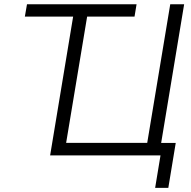

<svg xmlns="http://www.w3.org/2000/svg" viewBox="-20 -748 920 924"><path d="M99.6 -668 109.9 -727.5H637.2L627.4 -668ZM745.6 0H221.2L341.8 -727.5H409.2L298.3 -60.5H688.5L799.3 -727.5H866.2ZM726.6 156.2 752.4 0H710.4L720.7 -60.1H825.7L790 156.2Z"/></svg>

Font: Inter 28pt Light
Style: Italic
Weight: 300
Italic angle: -9.3988°
Designer: Rasmus Andersson
Foundry: rsms
Version: Version 4.001;git-66647c0bb